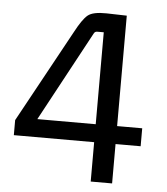

<svg xmlns="http://www.w3.org/2000/svg" viewBox="-48 -681 631 724"><g transform="rotate(5 267.0 -318.5)"><path d="M403 0H322V-149H18V-206L209 -555Q236 -606 255.5 -622Q275 -638 326 -637L403 -635V-217H498V-149H403ZM284 -556 101 -217H322V-565H297Q288 -565 284 -556Z"/></g></svg>

Font: Gemunu Libre
Style: Regular
Weight: 400
Designer: Puspanada Ekanayake, Sola Matas, Pathum Egodawatta, Kosala Senevirathne
Foundry: mooniak
Version: Version 1.100